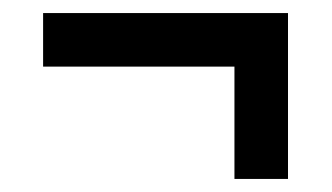

<svg xmlns="http://www.w3.org/2000/svg" viewBox="-20 -512 508 294"><path d="M339 -238V-410H46V-492H421V-238Z"/></svg>

Font: Big Shoulders Display
Style: Bold
Weight: 700
Designer: Patric King
Foundry: XO Type Co
Version: Version 1.000; ttfautohint (v1.8.2)